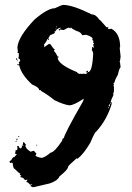

<svg xmlns="http://www.w3.org/2000/svg" viewBox="-20 -722 545 792"><path d="M241.2 -701.7Q279.8 -701.7 358.4 -662.6Q375.5 -662.6 389.6 -641.1Q392.6 -641.1 418.9 -609.9H426.8V-607.9L424.8 -604L428.7 -602.1H430.7Q435.1 -602.1 438.5 -604Q475.6 -585 475.6 -527.8Q475.6 -525.9 473.6 -525.9L477.5 -488.8Q475.6 -469.2 473.6 -469.2Q475.6 -466.3 477.5 -443.8Q473.1 -443.8 465.8 -412.6Q455.1 -395.5 452.1 -381.3Q448.2 -380.9 448.2 -377.4L450.2 -373.5Q450.2 -371.6 448.2 -371.6L450.2 -361.8V-356Q450.2 -336.4 446.3 -336.4Q448.2 -332.5 448.2 -330.6Q436.5 -307.1 436.5 -299.3H442.4Q422.9 -229 376 -178.2Q371.6 -178.2 352.5 -133.3Q325.7 -87.4 299.8 -66.9L295.9 -68.8Q260.7 -38.1 260.7 -33.7Q260.7 -22.5 225.6 5.4Q216.8 24.4 184.6 34.7L118.2 50.3V48.3L114.3 50.3Q109.4 46.4 106.4 46.4V44.4Q106.4 40.5 112.3 40.5V38.6H106.4Q106.4 40.5 104.5 40.5Q95.2 28.8 88.9 28.8V26.9Q92.8 22 92.8 21V19L83 21Q76.2 9.3 65.4 9.3L63.5 5.4Q67.4 5.4 67.4 1.5Q65.4 1.5 61.5 -0.5L63.5 -4.4V-6.3Q59.1 -6.3 40 -25.9Q34.7 -25.9 32.2 -49.3L28.3 -51.3Q24.4 -49.3 22.5 -49.3L18.6 -55.2Q30.3 -64.5 30.3 -68.8L36.1 -74.7Q36.1 -72.8 38.1 -72.8L49.8 -86.4Q42 -86.4 42 -90.3Q43.9 -94.2 43.9 -96.2V-102.1Q51.8 -102.1 51.8 -107.9V-113.8L49.8 -117.7L53.7 -119.6H57.6Q57.6 -109.9 67.4 -109.9L71.3 -117.7Q69.3 -117.7 69.3 -119.6Q71.3 -119.6 71.3 -121.6L75.2 -119.6H77.1V-121.6H73.2Q75.2 -129.4 75.2 -135.3H77.1Q79.6 -135.3 86.9 -125.5L85 -121.6Q85 -108.9 106.4 -96.2L118.2 -100.1Q121.1 -100.1 129.9 -88.4V-86.4L126 -80.6Q133.3 -72.8 153.3 -70.8Q168 -74.7 188.5 -92.3Q204.6 -93.3 237.3 -143.1Q235.4 -143.1 235.4 -145Q239.3 -145 239.3 -152.8L243.2 -150.9Q243.2 -166 323.2 -305.2L325.2 -314.9Q284.2 -287.6 266.6 -287.6Q244.1 -289.6 204.1 -309.1Q178.2 -330.6 147.5 -348.1Q149.4 -348.1 149.4 -350.1H141.6Q141.6 -361.8 112.3 -373.5Q67.9 -414.1 59.6 -451.7Q56.2 -453.6 51.8 -453.6V-457.5H53.7L57.6 -455.6L59.6 -459.5Q57.6 -463.4 57.6 -465.3Q60.5 -465.3 63.5 -473.1Q62 -479 55.7 -481L57.6 -490.7V-500.5Q57.6 -504.4 51.8 -504.4Q51.8 -506.3 53.7 -510.3Q51.8 -524.4 51.8 -525.9Q54.2 -569.3 122.1 -641.1Q176.8 -688 206.1 -688Q234.4 -701.7 241.2 -701.7ZM211.9 -613.8V-609.9H213.9V-613.8ZM204.1 -592.3 206.1 -588.4V-586.4Q206.1 -584.5 186.5 -576.7L178.7 -563Q182.6 -562.5 182.6 -559.1L178.7 -557.1Q178.7 -561 174.8 -561Q174.8 -554.2 161.1 -537.6L163.1 -533.7V-531.7L161.1 -527.8H163.1L182.6 -541.5V-539.6L186.5 -541.5Q201.7 -518.1 206.1 -518.1V-516.1Q202.1 -515.6 202.1 -512.2Q211.4 -502.9 217.8 -488.8H221.7V-484.9H217.8Q217.8 -457 297.9 -424.3Q297.9 -420.4 309.6 -416.5L313.5 -418.5L317.4 -416.5L325.2 -418.5Q329.1 -416.5 331.1 -416.5Q340.8 -418.9 340.8 -422.4V-424.3L336.9 -422.4L335 -426.3L340.8 -430.2H342.8V-424.3Q360.8 -424.3 364.3 -500.5Q362.3 -514.2 358.4 -514.2Q360.4 -522 360.4 -527.8H364.3V-523.9H366.2V-529.8L364.3 -539.6Q368.2 -539.6 368.2 -543.5Q364.3 -543.5 364.3 -547.4V-549.3L366.2 -553.2Q363.3 -553.2 360.4 -559.1Q360.4 -561 362.3 -561Q362.3 -570.3 335 -578.6Q324.2 -576.7 319.3 -576.7Q313 -590.3 295.9 -594.2Q274.4 -604 274.4 -607.9H270.5V-604L264.6 -607.9Q258.8 -607.9 243.2 -598.1Q241.7 -598.1 227.5 -600.1Q227.5 -596.2 223.6 -596.2L221.7 -600.1Q226.6 -604 229.5 -604V-607.9Q215.3 -605 208 -592.3ZM210 -604V-600.1H211.9V-604ZM45.9 -481H49.8Q49.8 -480 51.8 -473.1Q48.8 -473.1 45.9 -479ZM51.8 -473.1H53.7V-469.2H51.8ZM434.6 -297.4Q435.1 -293.5 438.5 -293.5V-297.4ZM428.7 -287.6V-283.7H432.6Q432.6 -288.1 434.6 -291.5H432.6Q428.7 -291 428.7 -287.6ZM424.8 -275.9H428.7V-279.8Q424.8 -279.3 424.8 -275.9ZM55.7 -160.6H59.6Q59.6 -156.7 55.7 -156.7ZM51.8 -150.9V-147Q51.8 -143.1 47.9 -143.1V-147Q48.3 -150.9 51.8 -150.9ZM47.9 -141.1V-137.2H43.9Q44.4 -141.1 47.9 -141.1ZM129.9 -125.5Q133.8 -125 133.8 -121.6H129.9Z"/></svg>

Font: Mister Brush
Style: Regular
Weight: 400
Designer: GGBotNet
Foundry: GGBotNet
Version: 1.00